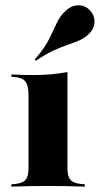

<svg xmlns="http://www.w3.org/2000/svg" viewBox="-20 -696 372 716"><path d="M86.3 -209.7V-341.9Q86.3 -376.6 75 -391.5Q63.7 -406.5 33.9 -408.9L22.6 -409.7V-418.5Q48.4 -416.9 65.3 -416.5Q82.3 -416.1 104.8 -416.1Q141.9 -416.1 171.8 -419Q201.6 -421.8 231.5 -427.4V-418.5V-209.7ZM158.9 -2.4Q121.8 -2.4 93.1 -2Q64.5 -1.6 22.6 0V-8.9L33.9 -9.7Q63.7 -12.1 75 -25Q86.3 -37.9 86.3 -68.5V-209.7H231.5V-68.5Q231.5 -37.9 243.1 -25Q254.8 -12.1 284.7 -9.7L296 -8.9V0Q254.8 -1.6 225.8 -2Q196.8 -2.4 158.9 -2.4ZM113.7 -469.4 109.7 -474.2Q147.6 -518.5 164.1 -552Q180.6 -585.5 192.3 -611.3Q204 -637.1 225.8 -656.5Q246.8 -675.8 272.6 -676.2Q298.4 -676.6 316.1 -656.5Q333.9 -637.1 332.3 -612.1Q330.6 -587.1 309.7 -567.7Q292.7 -552.4 273.8 -544.4Q254.8 -536.3 231.9 -528.6Q208.9 -521 179.8 -507.7Q150.8 -494.4 113.7 -469.4Z"/></svg>

Font: Playfair 144pt SemiExpanded Black
Style: Regular
Weight: 900
Width: 6
Designer: Claus Eggers Sørensen
Foundry: Claus Eggers Sørensen
Version: Version 2.203